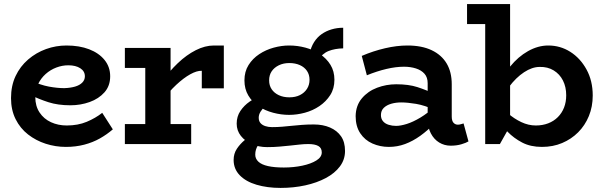

<svg xmlns="http://www.w3.org/2000/svg" viewBox="-20 -706 2958 941"><path d="M303 14Q252 14 204 -1.5Q156 -17 117.5 -47Q79 -77 56.5 -122Q34 -167 34 -225Q34 -286 56.5 -333.5Q79 -381 118 -414.5Q157 -448 205.5 -465.5Q254 -483 306 -483Q369 -483 417 -464.5Q465 -446 492.5 -412Q520 -378 520 -332Q520 -285 492 -253.5Q464 -222 419.5 -206Q375 -190 325 -190Q264 -190 217.5 -205Q171 -220 126 -242V-313Q179 -289 220 -281.5Q261 -274 295 -274Q325 -275 347.5 -281.5Q370 -288 383 -301Q396 -314 396 -332Q396 -357 373.5 -371.5Q351 -386 315 -386Q285 -386 256 -375Q227 -364 204 -343.5Q181 -323 167 -294.5Q153 -266 153 -230Q153 -186 174 -154.5Q195 -123 230 -107Q265 -91 307 -91Q362 -91 405 -109Q448 -127 481 -153L533 -72Q504 -47 469.5 -27.5Q435 -8 393 3Q351 14 303 14Z M773 -209V-305Q809 -356 851.5 -396.5Q894 -437 939.5 -460Q985 -483 1028 -483H1077V-273H969V-359Q945 -360 912.5 -342Q880 -324 844 -290.5Q808 -257 773 -209ZM592 0V-98H917V0ZM692 -31V-471H816V-31ZM592 -373V-471H808V-373Z M1355 215Q1290 215 1237.5 199.5Q1185 184 1155 153Q1125 122 1125 78Q1125 47 1141 23Q1157 -1 1179.5 -19.5Q1202 -38 1222 -49L1275 -22Q1260 -15 1245.5 5Q1231 25 1231 52Q1231 72 1246.5 86.5Q1262 101 1293.5 108Q1325 115 1371 115Q1419 115 1461.5 106Q1504 97 1530.5 80.5Q1557 64 1557 41Q1557 19 1540 9.5Q1523 0 1491 0Q1470 0 1448 2.5Q1426 5 1402 7.5Q1378 10 1350 12.5Q1322 15 1289 15Q1249 15 1215 0.5Q1181 -14 1160.5 -40Q1140 -66 1140 -100Q1140 -135 1158 -162Q1176 -189 1203.5 -208Q1231 -227 1261 -237L1308 -203Q1292 -196 1278.5 -184Q1265 -172 1256.5 -158Q1248 -144 1248 -129Q1248 -113 1256.5 -103Q1265 -93 1280 -88Q1295 -83 1313 -83Q1339 -83 1363 -85Q1387 -87 1410.5 -89.5Q1434 -92 1460.5 -94Q1487 -96 1518 -96Q1563 -96 1597.5 -81Q1632 -66 1651.5 -38Q1671 -10 1671 34Q1671 76 1646 109.5Q1621 143 1577 166.5Q1533 190 1476 202.5Q1419 215 1355 215ZM1397 -143Q1358 -143 1318.5 -153.5Q1279 -164 1247.5 -185Q1216 -206 1197 -238Q1178 -270 1178 -312Q1178 -355 1198 -387Q1218 -419 1250.5 -440.5Q1283 -462 1321.5 -472.5Q1360 -483 1397 -483Q1438 -483 1477 -472.5Q1516 -462 1548 -441Q1580 -420 1599.5 -388.5Q1619 -357 1619 -315Q1619 -272 1598.5 -240Q1578 -208 1545.5 -186Q1513 -164 1474 -153.5Q1435 -143 1397 -143ZM1398 -229Q1428 -229 1450 -240Q1472 -251 1484.5 -270.5Q1497 -290 1497 -315Q1497 -340 1484.5 -358.5Q1472 -377 1449.5 -387Q1427 -397 1398 -397Q1369 -397 1346.5 -386Q1324 -375 1311.5 -356.5Q1299 -338 1299 -312Q1299 -287 1311.5 -268.5Q1324 -250 1346.5 -239.5Q1369 -229 1398 -229ZM1538 -410 1497 -442Q1504 -475 1519 -499Q1534 -523 1556 -538.5Q1578 -554 1605 -562Q1632 -570 1662 -570V-469Q1621 -468 1590.5 -456Q1560 -444 1538 -410Z M2189 8Q2158 8 2132.5 -7.5Q2107 -23 2091.5 -52.5Q2076 -82 2076 -124V-298Q2076 -327 2060.5 -344.5Q2045 -362 2018.5 -370.5Q1992 -379 1960 -379Q1920 -379 1873.5 -368Q1827 -357 1778 -337L1753 -432Q1809 -456 1867 -469.5Q1925 -483 1977 -483Q2047 -483 2095.5 -460Q2144 -437 2169 -395Q2194 -353 2194 -293V-135Q2194 -114 2202.5 -104.5Q2211 -95 2224 -95Q2232 -95 2239.5 -97.5Q2247 -100 2252 -101L2276 -13Q2265 -6 2241.5 1Q2218 8 2189 8ZM1886 14Q1843 14 1805.5 -2.5Q1768 -19 1745.5 -53Q1723 -87 1723 -137Q1724 -189 1753.5 -224Q1783 -259 1828 -276Q1873 -293 1922 -293Q1983 -293 2026 -279Q2069 -265 2114 -244V-166Q2061 -190 2019 -197Q1977 -204 1946 -204Q1920 -204 1897.5 -197.5Q1875 -191 1861 -177.5Q1847 -164 1847 -142Q1847 -124 1857 -112Q1867 -100 1884.5 -94.5Q1902 -89 1921 -89Q1943 -89 1973.5 -98.5Q2004 -108 2040 -129.5Q2076 -151 2114 -186L2111 -103Q2077 -67 2040 -40.5Q2003 -14 1965 0Q1927 14 1886 14Z M2269 -588V-686H2473V-588ZM2667 -483Q2726 -483 2775 -452Q2824 -421 2854.5 -365.5Q2885 -310 2885 -238Q2885 -183 2866 -137Q2847 -91 2813.5 -57.5Q2780 -24 2735 -5Q2690 14 2636 14Q2580 14 2539 -7.5Q2498 -29 2468 -60Q2438 -91 2416 -118V-205Q2439 -177 2469.5 -150.5Q2500 -124 2535 -107.5Q2570 -91 2606 -91Q2639 -91 2666.5 -101.5Q2694 -112 2714 -132Q2734 -152 2744.5 -179Q2755 -206 2755 -239Q2755 -280 2739 -311.5Q2723 -343 2693.5 -361Q2664 -379 2625 -378Q2588 -378 2548.5 -352Q2509 -326 2474.5 -280Q2440 -234 2417 -173V-265Q2440 -330 2479.5 -379Q2519 -428 2568 -455.5Q2617 -483 2667 -483ZM2358 0V-686H2480V-89L2430 0Z"/></svg>

Font: BioRhyme ExtraBold
Style: Bold
Weight: 700
Version: Version 1.600;gftools[0.9.33]